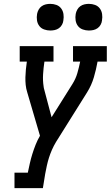

<svg xmlns="http://www.w3.org/2000/svg" viewBox="-20 -974 573 994"><path d="M55 0V-80H124Q129 -104 134.5 -128.5Q140 -153 147.5 -177Q155 -201 164.5 -225Q174 -249 187 -271L121 -496Q115 -515 113 -534.5Q111 -554 111.5 -574Q112 -594 114 -614.5Q116 -635 119 -655H82V-735H257V-655H210Q205 -622 203 -589Q201 -556 206 -525V-524Q206 -523 206.5 -521.5Q207 -520 207 -518L247 -367L355 -539Q372 -566 380.5 -595.5Q389 -625 395 -655H358V-735H533V-655H485Q478 -615 466 -574Q454 -533 431 -496L270 -239Q258 -219 249 -198.5Q240 -178 233.5 -157.5Q227 -137 222.5 -116Q218 -95 214 -74L202 0ZM440 -816Q424 -816 408.5 -821.5Q393 -827 383.5 -839.5Q374 -852 371.5 -868.5Q369 -885 372 -902Q374 -913 380 -924Q386 -935 396 -942Q406 -949 417.5 -951.5Q429 -954 440 -954Q457 -954 472 -948.5Q487 -943 496.5 -930.5Q506 -918 508.5 -901.5Q511 -885 508 -868Q507 -857 501 -846Q495 -835 485 -828Q475 -821 463.5 -818.5Q452 -816 440 -816ZM240 -816Q224 -816 208.5 -821.5Q193 -827 183.5 -839.5Q174 -852 171.5 -868.5Q169 -885 172 -902Q174 -913 180 -924Q186 -935 196 -942Q206 -949 217.5 -951.5Q229 -954 240 -954Q257 -954 272 -948.5Q287 -943 296.5 -930.5Q306 -918 308.5 -901.5Q311 -885 308 -868Q307 -857 301 -846Q295 -835 285 -828Q275 -821 263.5 -818.5Q252 -816 240 -816Z"/></svg>

Font: Iosevka Curly Slab MdObl
Style: Regular
Weight: 500
Italic angle: -9°
Monospace: yes
Designer: Belleve Invis
Foundry: Belleve Invis
Version: Version 11.0.0; ttfautohint (v1.8.3)